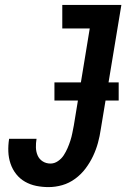

<svg xmlns="http://www.w3.org/2000/svg" viewBox="-20 -755 540 783"><path d="M178 8Q152 8 127.5 3Q103 -2 82 -14Q61 -26 46 -45Q31 -64 23 -87.5Q15 -111 14 -136.5Q13 -162 17 -188V-189H129Q126 -171 126.5 -153.5Q127 -136 133.5 -121Q140 -106 154 -97Q168 -88 186 -88Q202 -88 216.5 -98Q231 -108 240 -122Q249 -136 255.5 -151Q262 -166 267 -181.5Q272 -197 275 -212.5Q278 -228 281 -243L346 -639H234V-735H475L391 -228Q387 -200 379.5 -172.5Q372 -145 359.5 -118.5Q347 -92 329 -68Q311 -44 286.5 -26Q262 -8 234 0Q206 8 178 8ZM202 -345V-419H464V-345Z"/></svg>

Font: Iosevka Oblique
Style: Bold
Weight: 700
Italic angle: -9°
Monospace: yes
Designer: Belleve Invis
Foundry: Belleve Invis
Version: Version 32.5.0; ttfautohint (v1.8.4)